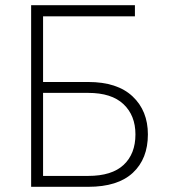

<svg xmlns="http://www.w3.org/2000/svg" viewBox="-20 -720 650 740"><path d="M100 -700H500V-657H146V-404H320Q432 -404 491 -348.5Q550 -293 550 -202Q550 -108 492 -54Q434 0 320 0H100ZM146 -362V-42H320Q411 -42 456.5 -84.5Q502 -127 502 -202Q502 -275 456 -318.5Q410 -362 320 -362Z"/></svg>

Font: Retni Sans Light
Style: Regular
Weight: 300
Designer: Vitaly Kuzmin
Foundry: ParaType Ltd.
Version: Version 1.00;March 2, 2019;FontCreator 11.5.0.2425 64-bit; t